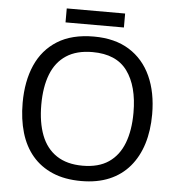

<svg xmlns="http://www.w3.org/2000/svg" viewBox="-58 -909 897 973"><g transform="rotate(5 390.5 -422.5)"><path d="M720 -358Q720 -275 699 -207.5Q678 -140 636.5 -91Q595 -42 533.5 -16Q472 10 391 10Q307 10 245 -16.5Q183 -43 142 -91.5Q101 -140 81 -208Q61 -276 61 -359Q61 -469 97 -551Q133 -633 206.5 -679Q280 -725 392 -725Q499 -725 572 -679.5Q645 -634 682.5 -551.5Q720 -469 720 -358ZM156 -358Q156 -268 181 -203Q206 -138 258.5 -103Q311 -68 391 -68Q472 -68 523.5 -103Q575 -138 600 -203Q625 -268 625 -358Q625 -493 569 -569.5Q513 -646 392 -646Q311 -646 258.5 -611.5Q206 -577 181 -512.5Q156 -448 156 -358ZM539 -855V-784H242V-855Z"/></g></svg>

Font: Noto Sans Myanmar
Style: Regular
Weight: 400
Designer: Monotype Design Team
Foundry: Monotype Imaging Inc.
Version: Version 2.107